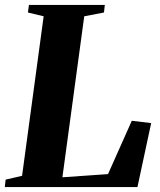

<svg xmlns="http://www.w3.org/2000/svg" viewBox="-32 -763 652 783"><path d="M-12.5 0 -9 -30.5 58 -46 146 -696.5 82 -712 86 -743H395.5L392 -712L311.5 -696.5L222.5 -40L408.5 -53L505.5 -270.5L584.5 -261L528.5 0Z"/></svg>

Font: Merriweather 96pt ExtraBold
Style: Italic
Weight: 800
Italic angle: -7.8°
Version: Version 2.101